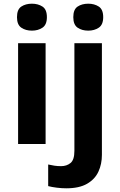

<svg xmlns="http://www.w3.org/2000/svg" viewBox="-20 -780 650 1040"><path d="M227 -546V0H78V-546ZM153 -760Q186 -760 210 -744.5Q234 -729 234 -687Q234 -646 210 -630Q186 -614 153 -614Q119 -614 95.5 -630Q72 -646 72 -687Q72 -729 95.5 -744.5Q119 -760 153 -760ZM339 240Q314 240 286.5 236.5Q259 233 241 228V111Q259 115 275 117.5Q291 120 311 120Q341 120 362 103Q383 86 383 37V-546H532V59Q532 109 513 150Q494 191 451.5 215.5Q409 240 339 240ZM377 -687Q377 -729 400.5 -744.5Q424 -760 458 -760Q491 -760 515 -744.5Q539 -729 539 -687Q539 -646 515 -630Q491 -614 458 -614Q424 -614 400.5 -630Q377 -646 377 -687Z"/></svg>

Font: Noto Sans Adlam Unjoined
Style: Regular
Weight: 400
Designer: Mark Jamra, Neil Patel
Foundry: JamraPatel LLC
Version: Version 3.001